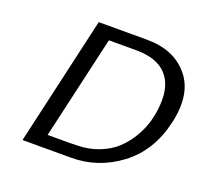

<svg xmlns="http://www.w3.org/2000/svg" viewBox="-121 -835 1031 975"><g transform="rotate(20 395.0 -347.5)"><path d="M94 0 253 -695H514Q661 -695 738.5 -601Q816 -507 777 -341Q739 -178 620.5 -89Q502 0 357 0ZM205 -68H319Q327 -68 341.5 -68.5Q356 -69 363 -69Q428 -70 482 -91.5Q536 -113 572 -146.5Q608 -180 634.5 -224.5Q661 -269 674 -315Q687 -361 690 -410Q697 -513 644.5 -569.5Q592 -626 481 -626H333Z"/></g></svg>

Font: Coval
Style: Book Italic
Weight: 350
Foundry: Context Ltd
Version: Version 001.000